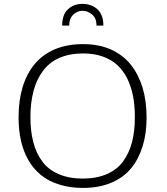

<svg xmlns="http://www.w3.org/2000/svg" viewBox="-20 -944 845 974"><path d="M295.4 -814H331.1Q331.1 -851.1 352.1 -870.1Q372.6 -889.2 398.4 -889.2Q424.8 -889.2 447.8 -870.1Q469.7 -851.1 469.7 -814H504.4Q504.4 -869.6 474.1 -897Q443.8 -924.3 398.4 -924.3Q353.5 -924.3 324.7 -897Q295.4 -870.1 295.4 -814ZM664.1 -349.6Q664.1 -279.3 649.9 -223.6Q635.3 -168 605 -126Q574.2 -83.5 522.5 -61Q469.7 -38.1 399.4 -38.1Q329.6 -38.1 276.9 -61Q224.1 -84 193.8 -126Q162.6 -168 148.9 -223.6Q134.3 -278.3 134.3 -349.6Q134.3 -422.4 149.9 -481.9Q165 -539.6 197.3 -583.5Q228.5 -626.5 280.3 -649.9Q333 -672.9 400.9 -672.9Q456.5 -672.9 500 -657.7Q543.5 -642.6 574.7 -614.3Q605 -586.4 625.5 -545.9Q645 -505.9 654.8 -457Q664.1 -409.2 664.1 -349.6ZM74.2 -350.1Q74.2 -284.2 86.4 -230.5Q98.6 -175.8 124.5 -130.9Q150.4 -85.9 188.5 -55.7Q225.6 -24.9 280.8 -7.8Q335 9.3 400.9 9.3Q482.4 9.3 544.9 -17.1Q606.9 -43.5 646 -91.3Q684.1 -138.2 704.1 -204.1Q723.6 -267.6 723.6 -348.1Q723.6 -431.6 703.1 -500Q681.6 -568.8 642.6 -617.2Q603 -666 541.5 -693.4Q480.5 -720.2 401.4 -720.2Q320.3 -720.2 257.8 -693.8Q194.8 -666.5 155.3 -618.2Q115.2 -569.3 94.7 -502Q74.2 -433.6 74.2 -350.1Z"/></svg>

Font: My Font
Style: ExtraLight
Weight: 500
Designer: Vernon Adams
Foundry: newtypography
Version: Version 0.001